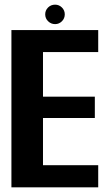

<svg xmlns="http://www.w3.org/2000/svg" viewBox="-20 -804 478 824"><path d="M29 0V-675H401.5V-580.5H164.5V-389H387V-297.5H164.5V-95H401.5V0ZM216.5 -700.5Q199 -700.5 186.5 -712.8Q174 -725 174 -742.5Q174 -759.5 186.2 -771.8Q198.5 -784 216.5 -784Q233.5 -784 245.8 -771.8Q258 -759.5 258 -742.5Q258 -725 245.8 -712.8Q233.5 -700.5 216.5 -700.5Z"/></svg>

Font: Anybody SemiBold
Style: Regular
Weight: 600
Designer: Tyler Finck
Foundry: Etcetera Type Company
Version: Version 1.010; ttfautohint (v1.8.3) -l 8 -r 50 -G 200 -x 14 